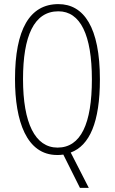

<svg xmlns="http://www.w3.org/2000/svg" viewBox="-20 -744 559 934"><path d="M466 -358C466 -611 388 -724 264 -724C125 -724 53 -602 53 -359C53 -155 109 10 258 10C267 10 276 10 288 8L369 170H412L324 -2C416 -36 466 -150 466 -358ZM92 -359C92 -568 145 -689 264 -689C371 -689 427 -574 427 -358C427 -142 373 -26 260 -26C151 -26 92 -145 92 -359Z"/></svg>

Font: Noto Sans Sinhala ExtraCondensed ExtraLight
Style: Regular
Weight: 200
Width: 2
Designer: Jelle Bosma - Monotype Design Team
Foundry: Monotype Imaging Inc.
Version: Version 2.006